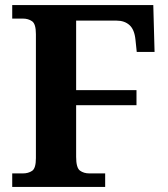

<svg xmlns="http://www.w3.org/2000/svg" viewBox="-20 -734 661 754"><path d="M28 0V-53H70Q91 -53 106 -63Q121 -73 121 -113V-600Q121 -640 106 -650.5Q91 -661 70 -661H28V-714H582L587 -530H517L512 -578Q508 -618 488.5 -635.5Q469 -653 438 -653H279V-380H516V-321H279V-118Q279 -75 294 -64Q309 -53 331 -53H393V0Z"/></svg>

Font: Noto Serif Khojki
Style: Regular
Weight: 400
Designer: Juan Bruce
Version: Version 2.002